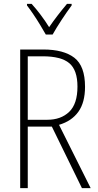

<svg xmlns="http://www.w3.org/2000/svg" viewBox="-20 -969 507 989"><path d="M203 -714Q308 -714 363 -671.5Q418 -629 418 -522Q418 -441 383.5 -393Q349 -345 284 -326L447 0H402L247 -317H123V0H84V-714ZM200 -679H123V-352H223Q294 -352 336.5 -393Q379 -434 379 -523Q379 -608 337 -643.5Q295 -679 200 -679ZM216 -791Q203 -814 186 -842Q169 -870 151 -896.5Q133 -923 119 -941V-949H143Q165 -925 189.5 -892.5Q214 -860 233 -829Q255 -861 277 -889.5Q299 -918 325 -949H349V-941Q326 -910 298 -867.5Q270 -825 251 -791Z"/></svg>

Font: Noto Sans Khmer UI Condensed ExtraLight
Style: Regular
Weight: 200
Width: 3
Designer: Danh Hong and the Monotype Design Team
Foundry: Monotype Imaging Inc.
Version: Version 2.002; ttfautohint (v1.8.4.7-5d5b)